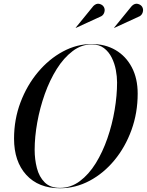

<svg xmlns="http://www.w3.org/2000/svg" viewBox="-20 -995 784 1025"><path d="M726 -908.5 590 -846 589 -847 683.5 -963Q699.5 -978.5 716 -974.2Q732.5 -970 739.5 -957.5Q746.5 -945 742.2 -930.2Q738 -915.5 726 -908.5ZM521 -908.5 385 -846 384 -847 478.5 -963Q494.5 -978.5 511 -974.2Q527.5 -970 534.5 -957.5Q541.5 -945 537.2 -930.2Q533 -915.5 521 -908.5ZM300 10Q185.5 10 120.2 -61.5Q55 -133 55 -255Q55 -357.5 89.5 -448.8Q124 -540 182.8 -610Q241.5 -680 315.8 -720Q390 -760 470 -760Q541.5 -760 596.8 -727.8Q652 -695.5 683.5 -636Q715 -576.5 715 -495Q715 -392.5 682 -301.2Q649 -210 591.2 -140Q533.5 -70 458.5 -30Q383.5 10 300 10ZM470 -758Q415 -758 367.8 -722.2Q320.5 -686.5 283 -626.8Q245.5 -567 219.2 -493.2Q193 -419.5 179 -342Q165 -264.5 165 -195Q165 -144 177 -97.5Q189 -51 218.5 -21.5Q248 8 300 8Q358 8 406 -27.8Q454 -63.5 491 -123.2Q528 -183 553.5 -256.8Q579 -330.5 592 -408Q605 -485.5 605 -555Q605 -586 598.5 -621Q592 -656 576.5 -687.2Q561 -718.5 535 -738.2Q509 -758 470 -758Z"/></svg>

Font: Bodoni* 96pt
Style: Italic
Weight: 400
Italic angle: -13°
Version: Version 2.3